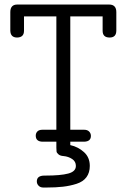

<svg xmlns="http://www.w3.org/2000/svg" viewBox="-20 -631 565 855"><path d="M25.9 -494.1V-577.1Q25.9 -611.3 58.1 -610.8H465.8Q498 -610.8 498 -577.1V-495.1Q498 -464.4 469.2 -463.9H467.8Q437 -463.9 437 -494.1V-558.1H293V-53.2H355Q369.1 -53.2 377 -45.2Q384.8 -37.1 384.8 -25.9Q384.8 -1 355 0H293V15.1Q328.1 22.9 354 46.4Q379.9 69.8 379.9 107.9Q379.9 137.7 365 158Q350.1 178.2 321 187.5Q292 196.8 260.5 200.4Q229 204.1 186 204.1H172.9Q159.7 204.1 151.9 196Q144 188 144 176.8Q144 150.9 178.2 150.9H182.1Q250 150.9 283.9 141.8Q317.9 132.8 317.9 107.9Q317.9 87.9 301 76.9Q284.2 65.9 263.2 64Q248 63 240.5 56.4Q232.9 49.8 231.9 44.4Q231 39.1 231 26.9V0H168.9Q139.2 -1 139.2 -26.9Q139.2 -38.1 146.5 -45.7Q153.8 -53.2 168.9 -53.2H231V-558.1H86.9V-494.1Q86.9 -464.4 56.2 -463.9H55.2Q26.9 -464.4 25.9 -494.1Z"/></svg>

Font: CMU Typewriter Text
Style: Light
Weight: 200
Version: Version 0.7.0